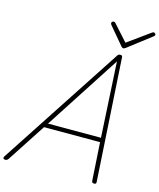

<svg xmlns="http://www.w3.org/2000/svg" viewBox="-216 -1373 1247 1506"><g transform="rotate(15 407.5 -619.5)"><path d="M-26 14Q-37 14 -41.5 8Q-46 2 -39 -10L611 -1003Q615 -1009 619.5 -1012Q624 -1015 633 -1015Q643 -1015 647 -1011.5Q651 -1008 651 -1000L712 -5Q713 6 709 10Q705 14 695 14Q685 14 681 10Q677 6 676 -4L657 -312H202L-1 -1Q-7 7 -12.5 10.5Q-18 14 -26 14ZM225 -347H655L621 -958ZM840 -1253Q847 -1253 852.5 -1248Q858 -1243 858 -1238Q858 -1234 856.5 -1231Q855 -1228 850 -1224L660 -1078Q653 -1074 649.5 -1072Q646 -1070 642 -1070Q638 -1070 635 -1072Q632 -1074 627 -1078L504 -1224Q503 -1227 501 -1230.5Q499 -1234 499 -1237Q499 -1245 505 -1249Q511 -1253 518 -1253Q522 -1253 525 -1251.5Q528 -1250 532 -1245L647 -1117L823 -1244Q832 -1250 834.5 -1251.5Q837 -1253 840 -1253Z"/></g></svg>

Font: Playwrite US Trad Thin
Style: Regular
Weight: 250
Designer: Veronika Burian, José Scaglione
Foundry: TypeTogether
Version: Version 1.003